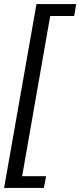

<svg xmlns="http://www.w3.org/2000/svg" viewBox="-29 -756 392 937"><path d="M-9 161 149 -736H343L333 -678H216L79 104H196L185 161Z"/></svg>

Font: Archivo ExtraCondensed
Style: Italic
Weight: 400
Width: 2
Italic angle: -10°
Designer: Hector Gatti
Foundry: Omnibus-Type
Version: Version 2.001